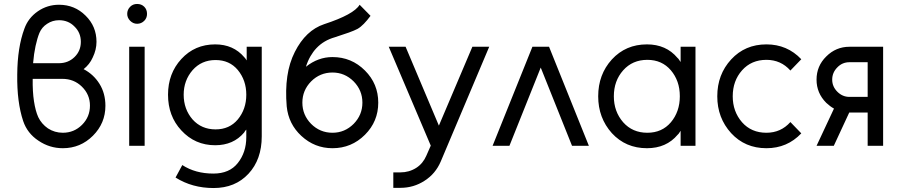

<svg xmlns="http://www.w3.org/2000/svg" viewBox="-20 -736 4546 969"><path d="M278 -712Q219 -712 171 -679Q122 -645 103 -591Q68 -497 67 -360Q66 -290 73.5 -231.5Q81 -173 97 -125Q118 -63 174 -26Q230 12 297 12Q386 12 449 -51Q512 -114 512 -202Q512 -265 482 -313Q467 -337 447 -355.5Q427 -374 402 -387Q417 -399 428.5 -413.5Q440 -428 448 -446Q467 -485 467 -525Q467 -603 412 -657Q357 -712 278 -712ZM278 -634Q325 -634 356 -602Q388 -571 388 -525Q388 -479 356 -448Q324 -417 277 -417H147Q151 -465 159.5 -504Q168 -543 179 -570Q185 -584 194.5 -595.5Q204 -607 218 -616Q245 -634 278 -634ZM145 -338H295Q353 -338 393 -299Q434 -259 434 -203Q434 -146 394 -106Q354 -66 297 -66Q256 -66 222 -88Q206 -99 193.5 -113.5Q181 -128 173 -145Q159 -176 151.5 -225Q144 -274 145 -338Z M722 -666Q722 -688 708 -702Q694 -716 672 -716Q651 -716 637 -702Q622 -687 622 -666Q622 -646 637 -631Q652 -616 672 -616Q693 -616 708 -631Q722 -645 722 -666ZM632 0H710V-500H632Z M1068 -433Q1138 -433 1180 -383Q1223 -331 1223 -258Q1223 -185 1180 -133Q1138 -83 1068 -83Q997 -83 952 -133Q907 -185 907 -258Q907 -330 952 -382Q997 -433 1068 -433ZM1066 -512Q963 -512 895 -438Q828 -365 828 -258Q828 -150 895 -78Q964 -3 1066 -3Q1158 -3 1212 -67Q1214 -71 1217 -75Q1220 -79 1223 -82V-44Q1223 33 1180 87Q1138 140 1057 140Q966 140 900 97L866 160Q950 213 1058 213Q1167 213 1234 141Q1301 69 1301 -48V-500H1225V-431Q1222 -436 1219 -440Q1216 -444 1213 -447Q1158 -512 1066 -512Z M1795 -712Q1766 -663 1616 -614Q1523 -583 1468 -474Q1440 -419 1430 -350.5Q1420 -282 1427 -199Q1436 -110 1501 -50Q1568 12 1658 12Q1754 12 1822 -56Q1889 -123 1889 -218Q1889 -313 1822 -380Q1754 -448 1658 -448Q1585 -448 1524 -399Q1533 -428 1546.5 -451.5Q1560 -475 1577 -493Q1596 -513 1619 -526.5Q1642 -540 1670 -548Q1711 -561 1740 -571.5Q1769 -582 1784 -590Q1800 -599 1816.5 -616Q1833 -633 1850 -656ZM1658 -370Q1720 -370 1765 -325Q1809 -280 1809 -218Q1809 -156 1765 -111Q1720 -66 1658 -66Q1595 -66 1550 -111Q1506 -156 1506 -218Q1506 -280 1550 -325Q1595 -370 1658 -370Z M1942 -500 2154 -1 2132 49Q2115 89 2081 111Q2045 134 2001 134H1965V212H2001Q2068 212 2123 176Q2151 158 2171 134Q2191 110 2204 80L2449 -500H2364L2195 -102L2027 -500Z M2466 0 2667 -500H2751L2952 0H2867L2709 -395L2551 0Z M3415 -500V-423Q3411 -428 3407.5 -434Q3404 -440 3399 -444Q3342 -512 3245 -512Q3138 -512 3068 -436Q2999 -360 2999 -250Q2999 -141 3068 -64Q3138 12 3245 12Q3343 12 3400 -56Q3405 -60 3408 -65.5Q3411 -71 3415 -76V0H3490V-500ZM3247 -434Q3321 -434 3366 -381Q3388 -355 3399.5 -322.5Q3411 -290 3411 -250Q3411 -211 3399.5 -178Q3388 -145 3366 -119Q3321 -66 3247 -66Q3172 -66 3125 -119Q3078 -173 3078 -250Q3078 -328 3125 -381Q3172 -434 3247 -434Z M3848 -512Q3740 -512 3670 -436Q3600 -360 3600 -250Q3600 -141 3670 -64Q3740 12 3848 12Q3953 12 4024 -63L3969 -120Q3921 -66 3848 -66Q3772 -66 3725 -119Q3678 -173 3678 -250Q3678 -328 3725 -381Q3772 -434 3848 -434Q3921 -434 3969 -380L4024 -437Q3953 -512 3848 -512Z M4189 -188 4101 0H4188L4266 -168Q4268 -168 4270.5 -168Q4273 -168 4275 -168H4359V0H4437V-500H4267Q4199 -500 4150 -451Q4101 -403 4101 -334Q4101 -266 4150 -217Q4160 -208 4169 -201Q4178 -194 4189 -188ZM4359 -422V-247H4267Q4232 -247 4206 -273Q4180 -299 4180 -334Q4180 -370 4206 -396Q4231 -422 4267 -422Z"/></svg>

Font: Unageo
Style: Regular
Weight: 400
Designer: Richard Sepsi
Foundry: Richard Sepsi
Version: Version 2.000